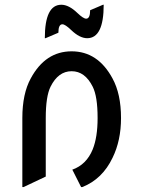

<svg xmlns="http://www.w3.org/2000/svg" viewBox="-20 -761 598 801"><path d="M73.2 19.5V-268.6Q73.2 -370.1 108.4 -434.1Q169.4 -546.9 278.8 -546.9Q388.2 -546.9 449.2 -434.1Q484.9 -369.1 484.9 -268.6Q484.9 -174.8 449.7 -103Q407.2 -13.7 323.2 19.5H318.4L281.7 -53.2Q340.8 -74.2 366.7 -137.7Q387.2 -188.5 387.2 -268.6Q387.2 -358.9 366.7 -399.4Q334.5 -463.9 278.8 -463.9Q223.1 -463.9 190.9 -399.4Q170.9 -358.9 170.9 -268.6V-24.4L78.1 19.5ZM167 -601.6Q167 -741.2 235.8 -741.2Q267.1 -741.2 302.7 -707Q327.6 -683.1 339.4 -683.1Q356 -683.1 356 -718.3L409.7 -741.2H412.6Q412.6 -601.6 343.8 -601.6Q312.5 -601.6 276.9 -635.7Q252 -659.7 240.2 -659.7Q223.6 -659.7 223.6 -624.5L169.9 -601.6Z"/></svg>

Font: Nova Oval
Style: Book
Weight: 400
Version: Version 2.000